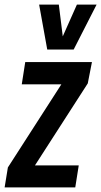

<svg xmlns="http://www.w3.org/2000/svg" viewBox="-38 -809 437 829"><path d="M-18 0 -4 -86 227 -445H56L71 -541H359L341 -449L113 -95H302L287 0ZM379 -789 280 -595H166L131 -789H216L233 -652L294 -789Z"/></svg>

Font: Georama Condensed SemiBold
Style: Italic
Weight: 600
Width: 3
Italic angle: -9°
Designer: Jean-Baptiste Levee
Foundry: Production Type
Version: Version 1.000